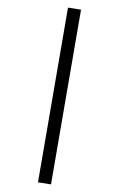

<svg xmlns="http://www.w3.org/2000/svg" viewBox="-93 -677 582 939"><g transform="rotate(-10 198.0 -207.5)"><path d="M314 -626 375 -605 82 211 21 190Z"/></g></svg>

Font: Aubrey
Style: Regular
Weight: 400
Designer: Gayaneh Bagdasaryan
Foundry: Cyreal.org
Version: Version 1.102; ttfautohint (v1.8.3)